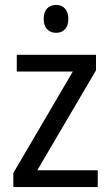

<svg xmlns="http://www.w3.org/2000/svg" viewBox="-20 -758 449 778"><path d="M208 -738C178 -738 157 -720 157 -681C157 -644 178 -625 208 -625C236 -625 257 -644 257 -681C257 -719 236 -738 208 -738ZM376 0V-68H131L369 -473V-536H48V-468H275L34 -57V0Z"/></svg>

Font: Noto Sans Georgian SemiCondensed
Style: Regular
Weight: 400
Width: 4
Designer: Monotype Design Team, Akaki Razmadze
Foundry: Google LLC
Version: Version 2.005